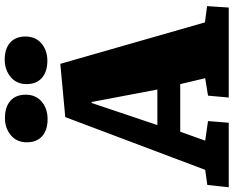

<svg xmlns="http://www.w3.org/2000/svg" viewBox="-109 -883 991 815"><g transform="rotate(-90 386.5 -475.5)"><path d="M523 -715 699 -101 768 -92 762 0H380L388 -88L462 -100L437 -206H235L197 -100L280 -88L273 0H-1L9 -91L73 -100L297 -694ZM263 -303H414L361 -582H357ZM190 -857Q190 -900 220 -925Q250 -950 293 -950Q340 -950 366 -927Q392 -904 392 -862Q392 -819 362.5 -794Q333 -769 288 -769Q242 -769 216 -792Q190 -815 190 -857ZM437 -858Q437 -901 467.5 -926Q498 -951 541 -951Q587 -951 613 -928Q639 -905 639 -863Q639 -820 609.5 -795Q580 -770 536 -770Q490 -770 463.5 -793Q437 -816 437 -858Z"/></g></svg>

Font: Literata Black
Style: Italic
Weight: 900
Italic angle: -2°
Designer: Latin by Veronika Burian and Jose Scaglione. Greek by Irene Vlachou. Cyrillic by Vera Evstafieva
Foundry: TypeTogether
Version: Version 3.002